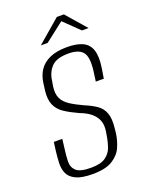

<svg xmlns="http://www.w3.org/2000/svg" viewBox="-125 -696 586 767"><g transform="rotate(-20 168.5 -312.5)"><path d="M135 7Q88 7 63.5 -5Q39 -17 30.5 -36.5Q22 -56 23 -80Q24 -104 27 -129L32 -167H68L63 -126Q59 -98 58.5 -73.5Q58 -49 74.5 -34Q91 -19 137 -19Q179 -19 199.5 -34Q220 -49 227.5 -71Q235 -93 238 -111L242 -135Q246 -160 239.5 -179Q233 -198 215.5 -213.5Q198 -229 166 -241Q133 -256 109.5 -271.5Q86 -287 75.5 -310.5Q65 -334 69 -370L73 -401Q77 -433 92.5 -456Q108 -479 137 -492Q166 -505 210 -505Q252 -505 277 -493Q302 -481 311 -453.5Q320 -426 313 -380L306 -336H272L278 -380Q285 -438 267.5 -458.5Q250 -479 207 -479Q156 -479 134.5 -456Q113 -433 109 -399L105 -376Q101 -346 110 -326.5Q119 -307 141 -292.5Q163 -278 196 -263Q225 -251 245.5 -237Q266 -223 275 -199Q284 -175 279 -133L277 -114Q273 -85 261 -57.5Q249 -30 219.5 -11.5Q190 7 135 7ZM115 -547 214 -632H244L318 -547H290L225 -610L144 -547Z"/></g></svg>

Font: Alumni Sans Thin ExtraLight
Style: Italic
Weight: 250
Italic angle: -8°
Version: Version 1.016